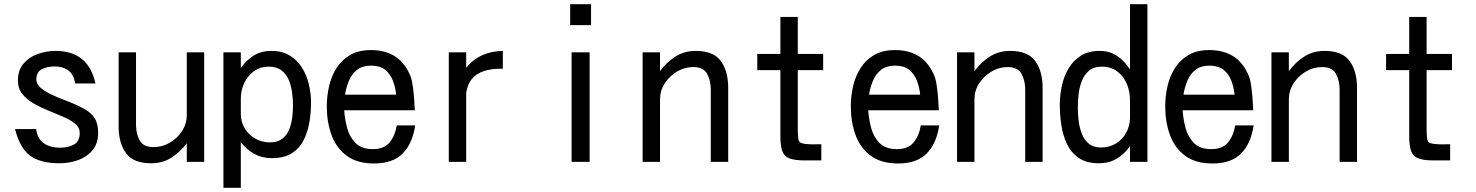

<svg xmlns="http://www.w3.org/2000/svg" viewBox="-20 -776 7040 916"><path d="M263.7 2.9Q171.9 2.9 123 -33.7Q74.2 -70.3 51.8 -160.2H152.3Q159.2 -112.3 189.9 -91.8Q220.7 -71.3 266.6 -71.3Q303.7 -71.3 332 -85.9Q360.4 -100.6 360.4 -142.6Q360.4 -168 338.9 -185.5Q317.4 -203.1 284.2 -217.8Q251 -232.4 212.9 -247.6Q174.8 -262.7 141.6 -281.7Q108.4 -300.8 86.9 -327.1Q65.4 -353.5 65.4 -391.6Q65.4 -441.4 92.3 -472.7Q119.1 -503.9 160.6 -518.6Q202.1 -533.2 245.1 -533.2Q401.4 -533.2 435.5 -377.9H338.9Q332 -419.9 306.6 -439.5Q281.2 -459 240.2 -459Q208 -459 180.7 -446.3Q153.3 -433.6 153.3 -395.5Q153.3 -375 173.8 -357.4Q194.3 -339.8 224.1 -325.7Q253.9 -311.5 281.2 -301.3Q308.6 -291 322.3 -285.2Q357.4 -270.5 386.2 -253.9Q415 -237.3 431.6 -211.9Q448.2 -186.5 448.2 -142.6Q448.2 -90.8 420.9 -58.6Q393.6 -26.4 351.6 -11.7Q309.6 2.9 263.7 2.9Z M701.2 2.9Q616.2 2.9 581.1 -45.4Q545.9 -93.8 545.9 -172.9V-526.4H628.9V-180.7Q628.9 -137.7 646.5 -106Q664.1 -74.2 712.9 -74.2Q753.9 -74.2 790 -95.2Q826.2 -116.2 848.6 -150.9Q871.1 -185.5 871.1 -227.5V-526.4H954.1V-3.9H871.1V-92.8Q839.8 -50.8 797.9 -23.9Q755.9 2.9 701.2 2.9Z M1045.9 120.1V-526.4H1128.9V-451.2Q1155.3 -489.3 1190.9 -511.2Q1226.6 -533.2 1274.4 -533.2Q1325.2 -533.2 1361.3 -511.7Q1397.5 -490.2 1419.9 -454.6Q1442.4 -418.9 1453.1 -375.5Q1463.9 -332 1463.9 -288.1Q1463.9 -240.2 1456.1 -192.9Q1448.2 -145.5 1428.2 -106.4Q1408.2 -67.4 1371.6 -44.4Q1335 -21.5 1276.4 -21.5Q1230.5 -21.5 1193.8 -41.5Q1157.2 -61.5 1128.9 -97.7V120.1ZM1267.6 -96.7Q1303.7 -96.7 1325.7 -113.3Q1347.7 -129.9 1358.9 -156.7Q1370.1 -183.6 1374 -214.4Q1377.9 -245.1 1377.9 -273.4Q1377.9 -302.7 1373.5 -335Q1369.1 -367.2 1357.4 -395Q1345.7 -422.9 1322.8 -440.4Q1299.8 -458 1261.7 -458Q1220.7 -458 1190.9 -436Q1161.1 -414.1 1145 -379.4Q1128.9 -344.7 1128.9 -305.7V-233.4Q1128.9 -194.3 1147.5 -163.6Q1166 -132.8 1197.8 -114.7Q1229.5 -96.7 1267.6 -96.7Z M1764.6 3.9Q1683.6 3.9 1633.8 -33.2Q1584 -70.3 1561.5 -132.3Q1539.1 -194.3 1539.1 -267.6Q1539.1 -318.4 1550.3 -366.2Q1561.5 -414.1 1586.4 -452.6Q1611.3 -491.2 1651.4 -514.2Q1691.4 -537.1 1750 -537.1Q1813.5 -537.1 1859.4 -510.3Q1905.3 -483.4 1932.6 -425.8Q1943.4 -405.3 1948.2 -372.6Q1953.1 -339.8 1955.6 -306.6Q1958 -273.4 1959 -250H1622.1Q1625 -206.1 1636.7 -163.6Q1648.4 -121.1 1677.2 -92.8Q1706.1 -64.5 1758.8 -64.5Q1812.5 -64.5 1838.9 -96.7Q1865.2 -128.9 1873 -177.7H1960.9Q1948.2 -91.8 1901.4 -43.9Q1854.5 3.9 1764.6 3.9ZM1626 -324.2H1870.1Q1866.2 -360.4 1854 -392.1Q1841.8 -423.8 1816.9 -443.4Q1792 -462.9 1750 -462.9Q1709 -462.9 1683.6 -442.9Q1658.2 -422.9 1645 -391.6Q1631.8 -360.4 1626 -324.2Z M2121.1 -3.9V-526.4H2204.1V-453.1Q2238.3 -494.1 2282.2 -513.2Q2326.2 -532.2 2378.9 -533.2V-448.2H2368.2Q2335.9 -448.2 2304.7 -441.4Q2273.4 -434.6 2249 -416.5Q2224.6 -398.4 2211.9 -365.2Q2210 -358.4 2207 -347.2Q2204.1 -335.9 2204.1 -329.1V-3.9Z M2700.2 -656.2V-755.9H2799.8V-656.2ZM2707 -3.9V-526.4H2793V-3.9Z M3045.9 -3.9V-526.4H3128.9V-436.5Q3160.2 -479.5 3202.6 -506.3Q3245.1 -533.2 3298.8 -533.2Q3383.8 -533.2 3418.9 -484.9Q3454.1 -436.5 3454.1 -357.4V-3.9H3371.1V-348.6Q3371.1 -391.6 3353.5 -423.8Q3335.9 -456.1 3287.1 -456.1Q3246.1 -456.1 3210 -434.6Q3173.8 -413.1 3151.4 -378.4Q3128.9 -343.8 3128.9 -301.8V-3.9Z M3819.3 -10.7Q3771.5 -10.7 3746.1 -20.5Q3720.7 -30.3 3711.9 -55.7Q3703.1 -81.1 3703.1 -128.9V-441.4H3592.8V-518.6H3703.1V-695.3H3786.1V-518.6H3907.2V-441.4H3786.1V-150.4Q3786.1 -141.6 3787.6 -122.1Q3789.1 -102.5 3796.9 -96.7Q3805.7 -90.8 3826.7 -88.9Q3847.7 -86.9 3868.7 -87.4Q3889.6 -87.9 3898.4 -87.9V-10.7Z M4264.6 3.9Q4183.6 3.9 4133.8 -33.2Q4084 -70.3 4061.5 -132.3Q4039.1 -194.3 4039.1 -267.6Q4039.1 -318.4 4050.3 -366.2Q4061.5 -414.1 4086.4 -452.6Q4111.3 -491.2 4151.4 -514.2Q4191.4 -537.1 4250 -537.1Q4313.5 -537.1 4359.4 -510.3Q4405.3 -483.4 4432.6 -425.8Q4443.4 -405.3 4448.2 -372.6Q4453.1 -339.8 4455.6 -306.6Q4458 -273.4 4459 -250H4122.1Q4125 -206.1 4136.7 -163.6Q4148.4 -121.1 4177.2 -92.8Q4206.1 -64.5 4258.8 -64.5Q4312.5 -64.5 4338.9 -96.7Q4365.2 -128.9 4373 -177.7H4460.9Q4448.2 -91.8 4401.4 -43.9Q4354.5 3.9 4264.6 3.9ZM4126 -324.2H4370.1Q4366.2 -360.4 4354 -392.1Q4341.8 -423.8 4316.9 -443.4Q4292 -462.9 4250 -462.9Q4209 -462.9 4183.6 -442.9Q4158.2 -422.9 4145 -391.6Q4131.8 -360.4 4126 -324.2Z M4545.9 -3.9V-526.4H4628.9V-436.5Q4660.2 -479.5 4702.6 -506.3Q4745.1 -533.2 4798.8 -533.2Q4883.8 -533.2 4918.9 -484.9Q4954.1 -436.5 4954.1 -357.4V-3.9H4871.1V-348.6Q4871.1 -391.6 4853.5 -423.8Q4835.9 -456.1 4787.1 -456.1Q4746.1 -456.1 4710 -434.6Q4673.8 -413.1 4651.4 -378.4Q4628.9 -343.8 4628.9 -301.8V-3.9Z M5222.7 2.9Q5163.1 2.9 5126.5 -22.5Q5089.8 -47.9 5070.3 -88.9Q5050.8 -129.9 5043.5 -179.2Q5036.1 -228.5 5036.1 -276.4Q5036.1 -321.3 5045.9 -366.7Q5055.7 -412.1 5078.1 -449.7Q5100.6 -487.3 5136.7 -510.3Q5172.9 -533.2 5225.6 -533.2Q5274.4 -533.2 5310.1 -508.8Q5345.7 -484.4 5371.1 -444.3V-755.9H5454.1V-3.9H5371.1V-79.1Q5343.8 -40 5307.1 -18.6Q5270.5 2.9 5222.7 2.9ZM5233.4 -72.3Q5273.4 -72.3 5304.7 -91.8Q5335.9 -111.3 5353.5 -144Q5371.1 -176.8 5371.1 -215.8V-298.8Q5371.1 -338.9 5356 -375.5Q5340.8 -412.1 5310.5 -435.1Q5280.3 -458 5236.3 -458Q5198.2 -458 5175.3 -438.5Q5152.3 -418.9 5140.6 -388.2Q5128.9 -357.4 5125.5 -323.7Q5122.1 -290 5122.1 -260.7Q5122.1 -232.4 5126 -199.7Q5129.9 -167 5141.1 -138.2Q5152.3 -109.4 5174.3 -90.8Q5196.3 -72.3 5233.4 -72.3Z M5764.6 3.9Q5683.6 3.9 5633.8 -33.2Q5584 -70.3 5561.5 -132.3Q5539.1 -194.3 5539.1 -267.6Q5539.1 -318.4 5550.3 -366.2Q5561.5 -414.1 5586.4 -452.6Q5611.3 -491.2 5651.4 -514.2Q5691.4 -537.1 5750 -537.1Q5813.5 -537.1 5859.4 -510.3Q5905.3 -483.4 5932.6 -425.8Q5943.4 -405.3 5948.2 -372.6Q5953.1 -339.8 5955.6 -306.6Q5958 -273.4 5959 -250H5622.1Q5625 -206.1 5636.7 -163.6Q5648.4 -121.1 5677.2 -92.8Q5706.1 -64.5 5758.8 -64.5Q5812.5 -64.5 5838.9 -96.7Q5865.2 -128.9 5873 -177.7H5960.9Q5948.2 -91.8 5901.4 -43.9Q5854.5 3.9 5764.6 3.9ZM5626 -324.2H5870.1Q5866.2 -360.4 5854 -392.1Q5841.8 -423.8 5816.9 -443.4Q5792 -462.9 5750 -462.9Q5709 -462.9 5683.6 -442.9Q5658.2 -422.9 5645 -391.6Q5631.8 -360.4 5626 -324.2Z M6045.9 -3.9V-526.4H6128.9V-436.5Q6160.2 -479.5 6202.6 -506.3Q6245.1 -533.2 6298.8 -533.2Q6383.8 -533.2 6418.9 -484.9Q6454.1 -436.5 6454.1 -357.4V-3.9H6371.1V-348.6Q6371.1 -391.6 6353.5 -423.8Q6335.9 -456.1 6287.1 -456.1Q6246.1 -456.1 6210 -434.6Q6173.8 -413.1 6151.4 -378.4Q6128.9 -343.8 6128.9 -301.8V-3.9Z M6819.3 -10.7Q6771.5 -10.7 6746.1 -20.5Q6720.7 -30.3 6711.9 -55.7Q6703.1 -81.1 6703.1 -128.9V-441.4H6592.8V-518.6H6703.1V-695.3H6786.1V-518.6H6907.2V-441.4H6786.1V-150.4Q6786.1 -141.6 6787.6 -122.1Q6789.1 -102.5 6796.9 -96.7Q6805.7 -90.8 6826.7 -88.9Q6847.7 -86.9 6868.7 -87.4Q6889.6 -87.9 6898.4 -87.9V-10.7Z"/></svg>

Font: Kosugi
Style: Regular
Weight: 400
Version: Version 4.002